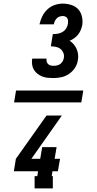

<svg xmlns="http://www.w3.org/2000/svg" viewBox="-20 -875 540 1065"><path d="M277 -442Q261 -442 245 -443.5Q229 -445 215 -450.5Q201 -456 189 -465Q177 -474 169 -486.5Q161 -499 158.5 -514.5Q156 -530 158 -546Q159 -547 159 -548Q159 -549 159 -550H239Q238 -550 238 -549.5Q238 -549 238 -549Q237 -541 239 -533Q241 -525 247 -519.5Q253 -514 260.5 -512Q268 -510 277 -510Q286 -510 296 -512Q306 -514 314 -520Q322 -526 327.5 -535Q333 -544 334 -554Q337 -568 331.5 -581.5Q326 -595 315.5 -603.5Q305 -612 290.5 -615Q276 -618 262 -618L273 -686Q287 -686 300.5 -688Q314 -690 326.5 -697.5Q339 -705 347 -717.5Q355 -730 357 -744Q358 -751 357.5 -759Q357 -767 353.5 -773.5Q350 -780 343 -783Q336 -786 328 -786Q319 -786 310 -783Q301 -780 294.5 -773Q288 -766 284 -757.5Q280 -749 279 -740H199Q204 -763 214.5 -784.5Q225 -806 242.5 -822.5Q260 -839 282.5 -847Q305 -855 328 -855Q352 -855 375.5 -847.5Q399 -840 414 -823.5Q429 -807 434.5 -783Q440 -759 436 -734Q433 -721 427.5 -707.5Q422 -694 412.5 -682.5Q403 -671 391 -662.5Q379 -654 366 -649Q379 -641 389 -629Q399 -617 405 -603.5Q411 -590 413 -574Q415 -558 412 -542Q409 -519 396 -499Q383 -479 363.5 -465.5Q344 -452 321.5 -447Q299 -442 277 -442ZM273 170H172V102H187L191 75H57L68 6L238 -234H323L154 6H203L214 -59H294L283 6H313L301 75H271L267 102H273ZM58 -307 69 -373H442L431 -307Z"/></svg>

Font: Iosevka Slab
Style: Bold Italic
Weight: 700
Italic angle: -9°
Monospace: yes
Designer: Belleve Invis
Foundry: Belleve Invis
Version: Version 11.1.0; ttfautohint (v1.8.3)